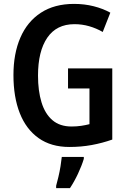

<svg xmlns="http://www.w3.org/2000/svg" viewBox="-20 -744 654 985"><path d="M329 -393H556V-28Q505 -10 450.5 0Q396 10 336 10Q242 10 178 -35.5Q114 -81 81.5 -163.5Q49 -246 49 -359Q49 -469 84.5 -551Q120 -633 189.5 -678.5Q259 -724 360 -724Q413 -724 460.5 -712Q508 -700 546 -679L507 -580Q474 -599 437.5 -609.5Q401 -620 362 -620Q270 -620 222.5 -550.5Q175 -481 175 -356Q175 -278 193 -219Q211 -160 249 -127.5Q287 -95 347 -95Q373 -95 396.5 -98.5Q420 -102 439 -107V-290H329ZM410 71Q399 107 380 147.5Q361 188 339 221H268V209Q273 191 279.5 164Q286 137 290.5 109Q295 81 297 61H410Z"/></svg>

Font: Noto Sans Hebrew Condensed SemiBold
Style: Regular
Weight: 600
Width: 3
Designer: Monotype Design Team
Foundry: Monotype Imaging Inc.
Version: Version 2.004; ttfautohint (v1.8.4.7-5d5b)